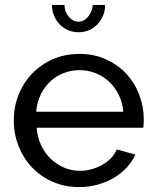

<svg xmlns="http://www.w3.org/2000/svg" viewBox="-20 -750 631 780"><path d="M302 10Q243 10 194 -11.5Q145 -33 110 -70Q75 -107 55.5 -156.5Q36 -206 36 -261Q36 -316 55.5 -365Q75 -414 110.5 -451Q146 -488 195 -509.5Q244 -531 303 -531Q362 -531 410.5 -509Q459 -487 493 -450.5Q527 -414 545.5 -365.5Q564 -317 564 -265Q564 -254 563.5 -245Q563 -236 562 -231H129Q132 -192 147 -160Q162 -128 186 -105Q210 -82 240.5 -69Q271 -56 305 -56Q329 -56 352 -62.5Q375 -69 395 -80Q415 -91 430.5 -107Q446 -123 454 -143L530 -122Q517 -93 494.5 -69Q472 -45 442.5 -27.5Q413 -10 377 0Q341 10 302 10ZM481 -296Q478 -333 462.5 -364.5Q447 -396 423.5 -418Q400 -440 369 -452.5Q338 -465 303 -465Q268 -465 237 -452.5Q206 -440 182.5 -417.5Q159 -395 144.5 -364Q130 -333 127 -296ZM299 -662Q321 -662 337.5 -681.5Q354 -701 357 -730H407Q407 -706 398.5 -686Q390 -666 375.5 -651Q361 -636 341.5 -627.5Q322 -619 299 -619Q276 -619 256.5 -627.5Q237 -636 222.5 -651Q208 -666 199.5 -686Q191 -706 191 -730H242Q242 -703 259 -682.5Q276 -662 299 -662Z"/></svg>

Font: IngvarSans
Style: Regular
Weight: 500
Version: Version 3.000